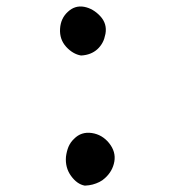

<svg xmlns="http://www.w3.org/2000/svg" viewBox="-20 -663 540 601"><path d="M245.1 -82Q221.2 -86.4 202.4 -112.3Q183.6 -138.2 186.5 -172.4Q187.5 -180.7 189.5 -188.5Q191.4 -196.3 194.3 -203.4Q197.3 -210.4 201.7 -216.8Q206.1 -223.1 211.9 -228.5Q234.4 -251.5 267.6 -246.6Q299.8 -241.7 321.3 -215.3Q343.3 -188 337.9 -157.2Q332.5 -127 308.6 -105.5Q300.8 -98.1 291 -93.3Q281.2 -88.4 270 -85.4Q258.8 -82.5 246.6 -82H245.6ZM233.4 -489.3Q208 -493.7 187 -516.6Q166 -540 168 -572.8Q169.9 -605.5 192.4 -626Q214.8 -647 243.7 -641.6Q271.5 -636.2 293.5 -612.8Q315.9 -588.9 310.1 -557.1Q308.6 -549.3 306.4 -542.5Q304.2 -535.6 301 -529.8Q297.9 -523.9 293.7 -518.6Q289.6 -513.2 284.7 -508.8Q265.1 -491.2 234.9 -489.3H233.9Z"/></svg>

Font: NaikaiFont
Style: SemiBold
Weight: 600
Version: Version 1.89